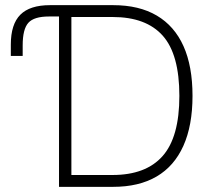

<svg xmlns="http://www.w3.org/2000/svg" viewBox="-20 -725 849 745"><path d="M209 0V-661H170Q112 -661 90 -636.5Q68 -612 68 -549V-508H22V-552Q22 -631 59 -668Q96 -705 174 -705H419Q520 -705 588.5 -664.5Q657 -624 692 -546Q727 -468 727 -353Q727 -238 691.5 -159Q656 -80 587.5 -40Q519 0 419 0ZM257 -46H417Q546 -46 611 -119.5Q676 -193 676 -353Q676 -514 611.5 -586.5Q547 -659 417 -659H257Z"/></svg>

Font: Nunito Sans 7pt SemiCondensed ExtraLight
Style: Regular
Weight: 250
Width: 4
Designer: Vernon Adams
Foundry: Vernon Adams
Version: Version 3.101;gftools[0.9.27]